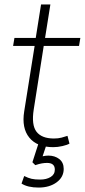

<svg xmlns="http://www.w3.org/2000/svg" viewBox="-20 -655 382 865"><path d="M220 8Q147 8 112 -35Q77 -78 89 -153L136 -448H39L45 -484H141L165 -635H207L183 -484H342L336 -448H177L132 -162Q121 -92 144.5 -61.5Q168 -31 223 -31Q242 -31 257.5 -35Q273 -39 284 -43L293 -8Q283 -2 261.5 3Q240 8 220 8ZM154 190Q105 190 77 172L89 138Q107 147 122 150.5Q137 154 161 154Q189 154 208 142.5Q227 131 227 109Q227 79 192 79Q181 79 169 81Q157 83 139 89L126 76L157 -20H195L172 49Q187 46 198 46Q227 46 247 61.5Q267 77 267 106Q267 143 235 166.5Q203 190 154 190Z"/></svg>

Font: Nunito Sans ExtraLight
Style: Italic
Weight: 200
Italic angle: -9°
Designer: Vernon Adams
Foundry: Vernon Adams
Version: Version 3.006; ttfautohint (v1.8.3)